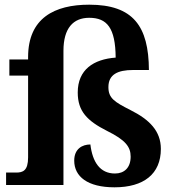

<svg xmlns="http://www.w3.org/2000/svg" viewBox="-20 -790 746 820"><path d="M469 10C594 10 667 -47 667 -154C667 -230 619 -279 537 -320C468 -355 443 -371 443 -418C443 -472 483 -491 548 -491H616C615 -678 549 -770 361 -770C213 -770 100 -713 100 -546V-536H20V-467H100V-118C100 -61 78 -53 49 -53H6V0H251V-573C251 -670 293 -714 361 -714C437 -714 473 -671 474 -544C380 -537 312 -493 312 -395C312 -315 352 -274 437 -231C516 -192 538 -163 538 -121C538 -73 510 -49 471 -49C407 -49 375 -98 366 -173C331 -173 297 -154 297 -104C297 -36 354 10 469 10Z"/></svg>

Font: Noto Serif Lao
Style: Bold
Weight: 700
Designer: Monotype Design Team
Foundry: Monotype Imaging Inc.
Version: Version 2.003